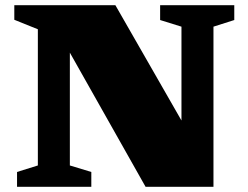

<svg xmlns="http://www.w3.org/2000/svg" viewBox="-20 -718 954 738"><path d="M125.5 -82V-605.5L35 -642V-698H423.5L709.5 -199L677.5 -132.5V-615.5L595.5 -641V-698H880.5V-641L800.5 -615.5V0H539.5L188.5 -622L248.5 -640.5V-82L331 -57V0H45.5V-57Z"/></svg>

Font: Newsreader 9pt ExtraBold
Style: Regular
Weight: 800
Designer: Hugues Gentile
Foundry: Production Type
Version: Version 1.003